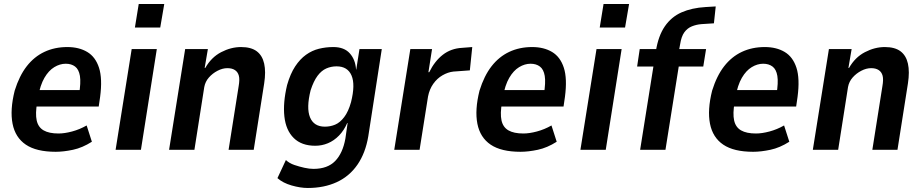

<svg xmlns="http://www.w3.org/2000/svg" viewBox="-20 -745 4592 955"><path d="M257 10Q161 10 108.5 -25.5Q56 -61 42.5 -129.5Q29 -198 53 -294Q76 -368 113 -415.5Q150 -463 201 -487Q252 -511 315 -511Q373 -511 414 -486.5Q455 -462 472.5 -408Q490 -354 478 -263L471 -215H143L156 -297H391L373 -274Q383 -335 377.5 -367.5Q372 -400 353.5 -414Q335 -428 307 -428Q278 -428 250 -411Q222 -394 201 -358Q180 -322 169 -261L165 -236Q155 -180 162.5 -146Q170 -112 197 -96.5Q224 -81 271 -81Q301 -81 338.5 -91Q376 -101 411 -121L437 -40Q390 -10 343 0Q296 10 257 10Z M651 -608 670 -725H797L777 -608ZM555 0 635 -501H760L681 0Z M821 0 901 -501H1014L998 -407H1001Q1031 -460 1080 -485.5Q1129 -511 1179 -511Q1229 -511 1257 -490Q1285 -469 1294 -428.5Q1303 -388 1294 -330L1242 0H1117L1167 -316Q1173 -350 1168 -368.5Q1163 -387 1148.5 -396.5Q1134 -406 1111 -406Q1087 -406 1062 -393Q1037 -380 1019 -359.5Q1001 -339 996 -312L947 0Z M1511 190Q1474 190 1430.5 177.5Q1387 165 1360 141L1402 51Q1419 67 1444 75.5Q1469 84 1494 89.5Q1519 95 1539 95Q1609 95 1647 56Q1685 17 1698 -56L1709 -133H1707Q1691 -96 1666 -70.5Q1641 -45 1611 -32.5Q1581 -20 1548 -20Q1480 -20 1441 -58.5Q1402 -97 1394.5 -165.5Q1387 -234 1408 -322Q1424 -378 1448 -414.5Q1472 -451 1502 -472.5Q1532 -494 1566.5 -502.5Q1601 -511 1638 -511Q1692 -511 1720 -479.5Q1748 -448 1751 -399H1752L1768 -501H1879L1812 -68Q1798 16 1758 74Q1718 132 1655 161Q1592 190 1511 190ZM1596 -115Q1623 -115 1647 -125Q1671 -135 1692 -162.5Q1713 -190 1726 -237Q1748 -324 1728.5 -369.5Q1709 -415 1654 -415Q1627 -415 1603 -404.5Q1579 -394 1559.5 -368Q1540 -342 1525 -296Q1503 -208 1522 -161.5Q1541 -115 1596 -115Z M1941 0 2021 -501H2129L2111 -386H2115Q2142 -441 2182.5 -472.5Q2223 -504 2278 -507L2329 -511L2317 -395L2235 -389Q2208 -386 2181 -370.5Q2154 -355 2135 -328Q2116 -301 2109 -265L2067 0Z M2569 10Q2473 10 2420.5 -25.5Q2368 -61 2354.5 -129.5Q2341 -198 2365 -294Q2388 -368 2425 -415.5Q2462 -463 2513 -487Q2564 -511 2627 -511Q2685 -511 2726 -486.5Q2767 -462 2784.5 -408Q2802 -354 2790 -263L2783 -215H2455L2468 -297H2703L2685 -274Q2695 -335 2689.5 -367.5Q2684 -400 2665.5 -414Q2647 -428 2619 -428Q2590 -428 2562 -411Q2534 -394 2513 -358Q2492 -322 2481 -261L2477 -236Q2467 -180 2474.5 -146Q2482 -112 2509 -96.5Q2536 -81 2583 -81Q2613 -81 2650.5 -91Q2688 -101 2723 -121L2749 -40Q2702 -10 2655 0Q2608 10 2569 10Z M2963 -608 2982 -725H3109L3089 -608ZM2867 0 2947 -501H3072L2993 0Z M3164 0 3230 -414H3149L3162 -501H3293L3235 -450L3242 -489Q3254 -566 3286.5 -613.5Q3319 -661 3370 -683.5Q3421 -706 3490 -710L3540 -713L3531 -629L3469 -625Q3444 -623 3421.5 -614Q3399 -605 3384 -584.5Q3369 -564 3363 -525L3354 -476L3330 -501H3492L3478 -414H3356L3290 0Z M3726 10Q3630 10 3577.5 -25.5Q3525 -61 3511.5 -129.5Q3498 -198 3522 -294Q3545 -368 3582 -415.5Q3619 -463 3670 -487Q3721 -511 3784 -511Q3842 -511 3883 -486.5Q3924 -462 3941.5 -408Q3959 -354 3947 -263L3940 -215H3612L3625 -297H3860L3842 -274Q3852 -335 3846.5 -367.5Q3841 -400 3822.5 -414Q3804 -428 3776 -428Q3747 -428 3719 -411Q3691 -394 3670 -358Q3649 -322 3638 -261L3634 -236Q3624 -180 3631.5 -146Q3639 -112 3666 -96.5Q3693 -81 3740 -81Q3770 -81 3807.5 -91Q3845 -101 3880 -121L3906 -40Q3859 -10 3812 0Q3765 10 3726 10Z M4023 0 4103 -501H4216L4200 -407H4203Q4233 -460 4282 -485.5Q4331 -511 4381 -511Q4431 -511 4459 -490Q4487 -469 4496 -428.5Q4505 -388 4496 -330L4444 0H4319L4369 -316Q4375 -350 4370 -368.5Q4365 -387 4350.5 -396.5Q4336 -406 4313 -406Q4289 -406 4264 -393Q4239 -380 4221 -359.5Q4203 -339 4198 -312L4149 0Z"/></svg>

Font: Nunito Sans 7pt Condensed
Style: Bold Italic
Weight: 700
Width: 3
Italic angle: -9°
Designer: Vernon Adams
Foundry: Vernon Adams
Version: Version 3.101;gftools[0.9.27]